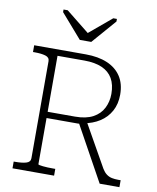

<svg xmlns="http://www.w3.org/2000/svg" viewBox="-99 -1015 890 1091"><g transform="rotate(10 345.5 -469.5)"><path d="M299 -785H365L486 -924V-939H465L317 -815H357L202 -939H178V-924ZM371 -328 552 0H666V-40H652Q632 -40 615 -43.5Q598 -47 584 -57.5Q570 -68 559 -86L410 -350ZM190 -49V-674H345Q406 -674 447 -656Q488 -638 508.5 -602.5Q529 -567 529 -514Q529 -469 510 -431.5Q491 -394 451 -372.5Q411 -351 348 -351H174L179 -315H369Q375 -315 379.5 -315.5Q384 -316 389.5 -318Q395 -320 401 -322Q454 -331 494 -356.5Q534 -382 556.5 -423Q579 -464 579 -518Q579 -581 551 -623.5Q523 -666 471 -688Q419 -710 347 -710H49V-671H60Q97 -671 121 -664Q145 -657 145 -635V-75Q145 -53 121 -46Q97 -39 60 -39H49V0H289V-39H276Q261 -39 245.5 -39.5Q230 -40 217.5 -41.5Q205 -43 197.5 -44.5Q190 -46 190 -49Z"/></g></svg>

Font: Roboto Serif 20pt Thin
Style: Regular
Weight: 250
Version: Version 1.008